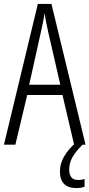

<svg xmlns="http://www.w3.org/2000/svg" viewBox="-20 -734 454 974"><path d="M356 0 297 -252H118L58 0H0L172 -714H241L414 0ZM224 -574Q218 -600 214 -622Q210 -644 206 -667Q200 -624 188 -574L128 -304H286ZM331 126Q331 179 376 179Q386 179 395 177.5Q404 176 409 174V213Q392 220 368 220Q284 220 284 135Q284 96 306 58.5Q328 21 366 -11L399 0Q363 35 347 64.5Q331 94 331 126Z"/></svg>

Font: Noto Sans Lao UI ExtCond Light
Style: Regular
Weight: 300
Width: 2
Designer: Monotype Design Team
Foundry: Monotype Imaging Inc.
Version: Version 2.000; ttfautohint (v1.8.4.7-5d5b)